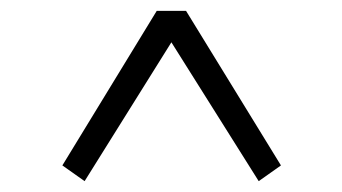

<svg xmlns="http://www.w3.org/2000/svg" viewBox="-20 -561 631 354"><path d="M296 -483 457 -227 498 -256 323 -541H269L95 -256L136 -227Z"/></svg>

Font: AllPunType SemiBold
Style: Regular
Weight: 600
Version: 1.0